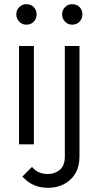

<svg xmlns="http://www.w3.org/2000/svg" viewBox="-20 -690 471 918"><path d="M71 0V-470H142V0ZM106 -572Q86 -572 72 -586.5Q58 -601 58 -621Q58 -642 72 -656Q86 -670 106 -670Q128 -670 141.5 -656Q155 -642 155 -621Q155 -601 141.5 -586.5Q128 -572 106 -572ZM211 208Q170 208 140 194Q110 180 87 154L133 108Q148 126 166.5 134Q185 142 208 142Q242 142 266 122Q290 102 290 59V-470H360V58Q360 107 339.5 140.5Q319 174 285 191Q251 208 211 208ZM325 -572Q305 -572 291 -586.5Q277 -601 277 -621Q277 -642 291 -656Q305 -670 325 -670Q347 -670 360.5 -656Q374 -642 374 -621Q374 -601 360.5 -586.5Q347 -572 325 -572Z"/></svg>

Font: Outfit Thin Light
Style: Regular
Weight: 300
Version: Version 1.100;gftools[0.9.27]